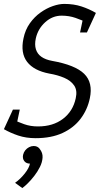

<svg xmlns="http://www.w3.org/2000/svg" viewBox="-60 -696 510 981"><path d="M399 -194Q387 -136 352 -89.5Q317 -43 259.5 -16.5Q202 10 122 10L134 -50Q211 -50 262 -89Q313 -128 327 -194Q336 -234 319 -259Q302 -284 268 -298.5Q234 -313 192 -320Q113 -335 78.5 -380Q44 -425 60 -500Q69 -544 92.5 -577Q116 -610 147 -632Q178 -654 210 -665Q242 -676 268 -676L255 -616Q208 -616 171 -582.5Q134 -549 123 -500Q116 -468 123.5 -444Q131 -420 152 -405.5Q173 -391 206 -385Q324 -364 370 -319Q416 -274 399 -194ZM255 -616 268 -676Q317 -676 356.5 -663Q396 -650 430 -630L390 -578Q359 -593 326 -604.5Q293 -616 255 -616ZM134 -50 122 10Q73 10 33 -3.5Q-7 -17 -40 -36L0 -88Q31 -73 63.5 -61.5Q96 -50 134 -50ZM41 -136 20 -36H-40L6 -136ZM349 -530 370 -630H430L384 -530ZM93 140Q74 140 64 127Q54 114 58 95Q61 82 69 72Q77 62 88.5 56Q100 50 112 50Q131 50 141.5 63Q152 76 148 95Q145 107 136.5 117.5Q128 128 116.5 134Q105 140 93 140ZM17 238Q44 219 66.5 190.5Q89 162 93 140L143 65Q159 85 157.5 109Q156 133 144 157Q132 181 115 203Q98 225 81.5 241Q65 257 54 265Z"/></svg>

Font: Epunda Slab Light
Style: Italic
Weight: 300
Italic angle: -12°
Designer: Simon Atzbach
Foundry: typofactur
Version: Version 1.102